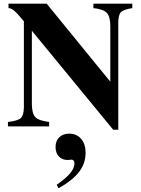

<svg xmlns="http://www.w3.org/2000/svg" viewBox="-20 -682 762 1036"><path d="M22.9 0V-23.9Q75.7 -29.8 92 -44.7Q108.4 -59.6 108.9 -103V-566.9Q74.7 -608.9 57.4 -623.5Q40 -638.2 25.9 -638.2V-662.1H231.9L575.2 -241.2V-541Q575.2 -592.8 556.2 -612.8Q537.1 -632.8 483.9 -638.2V-662.1H693.8V-638.2Q646.5 -630.9 632.3 -616Q618.2 -601.1 618.2 -559.1V18.1H590.8L151.9 -516.1V-121.1Q152.3 -68.8 170.9 -49.8Q189.5 -30.8 245.1 -23.9V0ZM295.9 334 286.1 314.9Q336.4 279.8 359.1 252.2Q381.8 224.6 381.8 198.2Q381.8 189.9 377.2 184.6Q372.6 179.2 365.2 179.2Q361.8 179.2 358.9 180.2Q353 181.2 345.2 181.2Q315.4 181.2 297.6 162.1Q279.8 143.1 279.8 110.8Q279.8 78.1 299.8 58.6Q319.8 39.1 353 39.1Q393.6 39.1 417.7 67.1Q441.9 95.2 441.9 142.1Q441.9 199.2 407 245.1Q372.1 291 295.9 334Z"/></svg>

Font: Accordance
Style: Bold
Weight: 700
Version: Version 1.2 (build January 31, 2020) Miklal Software Solutio